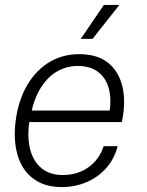

<svg xmlns="http://www.w3.org/2000/svg" viewBox="-20 -750 598 780"><path d="M230 10Q165 10 120.5 -20.5Q76 -51 56 -106Q36 -161 41 -234Q48 -322 82 -388.5Q116 -455 172.5 -492.5Q229 -530 302 -530Q375 -530 419 -495Q463 -460 477.5 -397.5Q492 -335 475 -254H99Q90 -190 103 -141.5Q116 -93 149.5 -66Q183 -39 235 -39Q296 -39 340 -71Q384 -103 401 -156H458Q444 -103 410.5 -66Q377 -29 330.5 -9.5Q284 10 230 10ZM105 -285 93 -301H437L423 -285Q434 -344 422.5 -388.5Q411 -433 379 -457.5Q347 -482 296 -482Q251 -482 213 -460.5Q175 -439 147 -395.5Q119 -352 105 -285ZM308 -592 402 -730H465L356 -592Z"/></svg>

Font: Mona Sans ExtraLight Light
Style: Italic
Weight: 300
Italic angle: -11.6951°
Version: Version 2.000